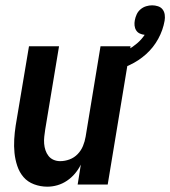

<svg xmlns="http://www.w3.org/2000/svg" viewBox="-20 -694 640 722"><path d="M158 8Q132 8 108 -1Q84 -10 68.5 -28Q53 -46 45 -70Q37 -94 34.5 -119Q32 -144 33.5 -170Q35 -196 39 -222L89 -520H202L150 -207Q148 -194 146.5 -180.5Q145 -167 146 -154Q147 -141 151 -129Q155 -117 162.5 -107.5Q170 -98 181.5 -93Q193 -88 206 -88Q224 -88 241.5 -94.5Q259 -101 272 -114.5Q285 -128 292 -145Q299 -162 302 -180L358 -520H471L385 0H272L284 -75Q275 -57 262 -41.5Q249 -26 232 -14.5Q215 -3 196 2.5Q177 8 158 8ZM399 -424 383 -478Q403 -483 422.5 -489.5Q442 -496 460.5 -506.5Q479 -517 495.5 -531Q512 -545 524 -563Q514 -564 505.5 -568Q497 -572 492 -580Q487 -588 486 -598Q485 -608 487 -618Q489 -629 494 -640Q499 -651 508.5 -659Q518 -667 529.5 -670.5Q541 -674 552 -674Q563 -674 574 -670.5Q585 -667 591.5 -658.5Q598 -650 599.5 -638.5Q601 -627 599 -616Q593 -581 575 -548Q557 -515 529 -490Q501 -465 467.5 -449.5Q434 -434 399 -424Z"/></svg>

Font: Iosevka Term Curly Oblique
Style: Bold
Weight: 700
Italic angle: -9°
Designer: Belleve Invis
Foundry: Belleve Invis
Version: Version 32.3.0